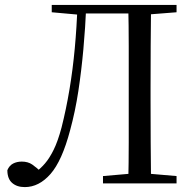

<svg xmlns="http://www.w3.org/2000/svg" viewBox="-20 -748 800 783"><path d="M10 -54Q18 -73 33.5 -81Q49 -89 69 -89Q94 -89 111.5 -77Q129 -65 152 -43V-36H123V-44Q145 -60 163.5 -81.5Q182 -103 199 -137.5Q216 -172 231 -228Q250 -303 263.5 -384Q277 -465 285 -551.5Q293 -638 296 -728H332Q328 -635 320 -547Q312 -459 299.5 -376.5Q287 -294 266 -217Q233 -92 186 -38.5Q139 15 81 15Q49 15 29.5 -2Q10 -19 10 -54ZM503 0Q505 -84 505 -167.5Q505 -251 505 -337V-391Q505 -476 505 -560.5Q505 -645 503 -728H596Q595 -645 594.5 -560.5Q594 -476 594 -391V-337Q594 -252 594.5 -168Q595 -84 596 0ZM400 0V-30L539 -42H560L700 -30V0ZM191 -698V-728H314V-688H302ZM550 -687V-728H700V-698L560 -687ZM314 -693V-728H550V-693Z"/></svg>

Font: Noto Serif SC
Style: Regular
Weight: 400
Designer: Ryoko NISHIZUKA 西塚涼子 (kana & ideographs); Frank Grießhammer (Latin, Greek & Cyrillic); Wenlong ZHANG 张文龙 (bopomofo); San
Foundry: Adobe
Version: Version 2.002-H1;hotconv 1.1.0;makeotfexe 2.6.0